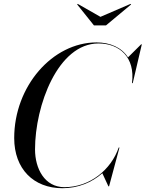

<svg xmlns="http://www.w3.org/2000/svg" viewBox="-20 -984 769 1014"><path d="M510.5 -895 390.5 -963.5 387.5 -960.5 476 -850H540L672.5 -960.5L669.5 -963.5ZM310 10C392 10 465 -20 520.5 -69L552.5 0H556L611 -205H607C566.5 -87 454 4.5 320 4.5C216 4.5 165 -93 165 -195C165 -427 286 -754.5 500 -754.5C610.5 -754.5 695 -682 677 -545H681L729 -750H725.5L656 -681C622.5 -733.5 561.5 -760 490 -760C257 -760 55 -528 55 -255C55 -92 157 10 310 10Z"/></svg>

Font: Bodoni* 48pt
Style: Italic
Weight: 400
Italic angle: -13°
Version: Version 2.3